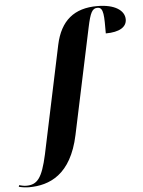

<svg xmlns="http://www.w3.org/2000/svg" viewBox="-198 -820 830 1111"><g transform="rotate(-5 216.5 -265.0)"><path d="M-75 240C44 240 171 189 219 -38L349 -651C367 -736 379 -760 410 -760C447 -760 445 -708 445 -608C525 -608 567 -635 567 -679C567 -731 511 -770 409 -770C276 -770 195 -706 165 -566L33 59C3 195 -26 230 -90 230C-104 230 -121 226 -131 223L-134 232C-121 236 -95 240 -75 240Z"/></g></svg>

Font: Noto Serif Display SemiCondensed ExtraBold
Style: Italic
Weight: 800
Width: 4
Italic angle: -12°
Designer: Monotype Design Team
Foundry: Monotype Imaging Inc.
Version: Version 2.009